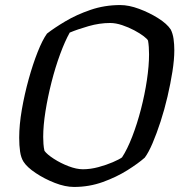

<svg xmlns="http://www.w3.org/2000/svg" viewBox="-20 -740 718 760"><path d="M273 0Q238 0 197 -16Q156 -32 121.5 -55Q87 -78 73 -100Q63 -116 59.5 -140Q56 -164 56 -195Q56 -246 66.5 -306.5Q77 -367 93.5 -426.5Q110 -486 129 -534Q148 -582 166 -607Q194 -629 238.5 -655.5Q283 -682 338.5 -701Q394 -720 456 -720Q490 -720 530.5 -705Q571 -690 606 -668Q641 -646 656 -623Q664 -607 667 -586Q670 -565 670 -541Q670 -504 662.5 -456.5Q655 -409 643 -357.5Q631 -306 615.5 -258.5Q600 -211 584 -173.5Q568 -136 553 -116Q527 -93 484 -66Q441 -39 387 -19.5Q333 0 273 0ZM308 -70Q338 -70 369.5 -78.5Q401 -87 426.5 -98Q452 -109 463 -117Q484 -149 503.5 -199.5Q523 -250 538 -308Q553 -366 561.5 -423Q570 -480 570 -525Q570 -539 569 -553.5Q568 -568 566 -579Q564 -585 549 -596.5Q534 -608 511.5 -620Q489 -632 463.5 -640.5Q438 -649 416 -649Q374 -649 330.5 -636.5Q287 -624 256 -611Q237 -577 218 -525.5Q199 -474 184 -415Q169 -356 160 -299.5Q151 -243 151 -198Q151 -185 152 -170.5Q153 -156 156 -143Q166 -129 193 -111.5Q220 -94 251.5 -82Q283 -70 308 -70Z"/></svg>

Font: Texturina 72pt 72pt Medium
Style: Italic
Weight: 500
Italic angle: -11°
Designer: Guillermo Torres Carreño
Foundry: Omnibus-Type
Version: Version 1.002; ttfautohint (v1.8.3)